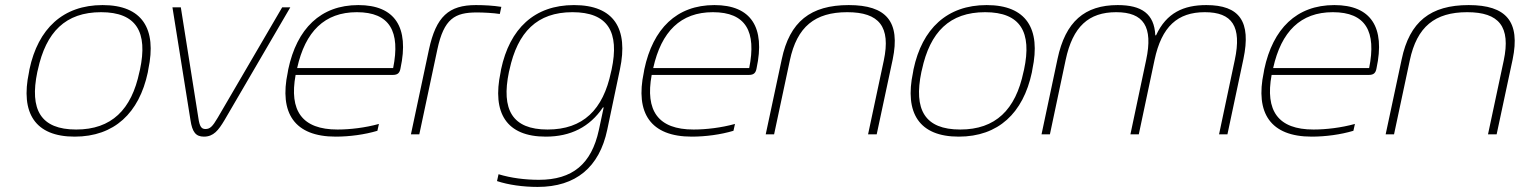

<svg xmlns="http://www.w3.org/2000/svg" viewBox="-20 -529 5984 756"><path d="M96 -256 94 -244C60 -84 118 9 274 9C430 9 528 -84 562 -244L564 -256C598 -416 540 -509 384 -509C228 -509 130 -416 96 -256ZM127 -246 129 -254C161 -403 238 -481 378 -481C517 -481 563 -403 531 -254L529 -246C498 -97 419 -19 280 -19C140 -19 96 -97 127 -246Z M659 -500 730 -56C737 -9 751 9 783 9C821 9 840 -16 864 -56L1123 -500H1091L837 -65C817 -31 807 -21 789 -21C774 -21 766 -29 761 -65L692 -500Z M1557 -260C1592 -422 1535 -509 1391 -509C1242 -509 1149 -416 1115 -256L1113 -244C1079 -84 1139 9 1302 9C1356 9 1416 1 1466 -14L1472 -41C1418 -26 1358 -19 1309 -19C1169 -19 1118 -93 1144 -234H1527C1547 -234 1554 -243 1557 -260ZM1150 -261C1182 -405 1258 -481 1385 -481C1515 -481 1557 -405 1528 -261Z M1858 -480C1883 -480 1922 -478 1948 -474L1954 -502C1922 -507 1887 -509 1854 -509C1747 -509 1697 -464 1669 -334L1598 0H1631L1702 -334C1728 -456 1771 -480 1858 -480Z M1953 -256 1951 -244C1917 -84 1974 9 2129 9C2227 9 2302 -29 2354 -106H2357L2338 -17C2309 117 2234 179 2102 179C2048 179 1992 172 1943 157L1937 184C1982 199 2040 207 2097 207C2248 207 2340 129 2371 -18L2421 -256C2455 -416 2398 -509 2240 -509C2084 -509 1987 -416 1953 -256ZM1984 -246 1986 -254C2018 -403 2095 -481 2234 -481C2374 -481 2420 -403 2388 -254L2386 -246C2355 -97 2276 -19 2136 -19C1997 -19 1953 -97 1984 -246Z M2959 -260C2994 -422 2937 -509 2793 -509C2644 -509 2551 -416 2517 -256L2515 -244C2481 -84 2541 9 2704 9C2758 9 2818 1 2868 -14L2874 -41C2820 -26 2760 -19 2711 -19C2571 -19 2520 -93 2546 -234H2929C2949 -234 2956 -243 2959 -260ZM2552 -261C2584 -405 2660 -481 2787 -481C2917 -481 2959 -405 2930 -261Z M3058 -295 2995 0H3028L3090 -291C3118 -424 3189 -481 3316 -481C3442 -481 3488 -424 3460 -291L3398 0H3432L3495 -295C3526 -444 3470 -509 3322 -509C3172 -509 3089 -444 3058 -295Z M3577 -256 3575 -244C3541 -84 3599 9 3755 9C3911 9 4009 -84 4043 -244L4045 -256C4079 -416 4021 -509 3865 -509C3709 -509 3611 -416 3577 -256ZM3608 -246 3610 -254C3642 -403 3719 -481 3859 -481C3998 -481 4044 -403 4012 -254L4010 -246C3979 -97 3900 -19 3761 -19C3621 -19 3577 -97 3608 -246Z M4144 -297 4081 0H4114L4176 -293C4204 -425 4267 -481 4375 -481C4483 -481 4521 -424 4493 -293L4431 0H4464L4526 -293C4554 -425 4617 -481 4724 -481C4832 -481 4870 -425 4842 -293L4780 0H4813L4876 -297C4907 -444 4861 -509 4730 -509C4641 -509 4573 -479 4532 -390H4529C4525 -475 4475 -509 4381 -509C4251 -509 4175 -444 4144 -297Z M5400 -260C5435 -422 5378 -509 5234 -509C5085 -509 4992 -416 4958 -256L4956 -244C4922 -84 4982 9 5145 9C5199 9 5259 1 5309 -14L5315 -41C5261 -26 5201 -19 5152 -19C5012 -19 4961 -93 4987 -234H5370C5390 -234 5397 -243 5400 -260ZM4993 -261C5025 -405 5101 -481 5228 -481C5358 -481 5400 -405 5371 -261Z M5499 -295 5436 0H5469L5531 -291C5559 -424 5630 -481 5757 -481C5883 -481 5929 -424 5901 -291L5839 0H5873L5936 -295C5967 -444 5911 -509 5763 -509C5613 -509 5530 -444 5499 -295Z"/></svg>

Font: LT Wave Text Thin Italic
Style: Regular
Weight: 100
Designer: Daniel Lyons
Version: Version 2.5 (Glyphs App)